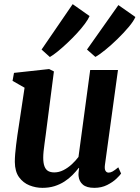

<svg xmlns="http://www.w3.org/2000/svg" viewBox="-20 -896 673 926"><path d="M184.5 10Q152.5 10 122.2 -2Q92 -14 72 -41.2Q52 -68.5 51.5 -115Q51.5 -132.5 53.2 -153.5Q55 -174.5 57.8 -197.8Q60.5 -221 64 -244.8Q67.5 -268.5 71 -290.5L98.5 -473L40.5 -506L47.5 -544.5L217 -563L240 -551.5L206 -288.5Q203.5 -267 200.5 -245.5Q197.5 -224 194.8 -203.8Q192 -183.5 190.2 -166.2Q188.5 -149 188.5 -136Q188.5 -109.5 194.5 -93.8Q200.5 -78 212.2 -71.2Q224 -64.5 242 -64.5Q264 -64.5 285.5 -75.2Q307 -86 325.8 -103.2Q344.5 -120.5 358.5 -139L415 -558.5H549L486 -100Q483.5 -81 488.8 -72.2Q494 -63.5 504 -63.5Q513 -63.5 523 -69Q533 -74.5 550.5 -89L564 -59Q558.5 -50.5 541.2 -34Q524 -17.5 496.8 -3.8Q469.5 10 435 10Q398 10 379.8 -5.5Q361.5 -21 359 -46.5Q358.5 -49.5 358.5 -54Q358.5 -58.5 359 -63.8Q359.5 -69 360.2 -74.8Q361 -80.5 361.5 -85.5L360 -86.5Q346.5 -69 329.5 -51.8Q312.5 -34.5 290.8 -20.5Q269 -6.5 242.8 1.8Q216.5 10 184.5 10ZM220.5 -621 180.5 -657 330.5 -876 412 -818.5Q405.5 -803 389.2 -781Q373 -759 350.5 -734.8Q328 -710.5 303.8 -687.8Q279.5 -665 257.5 -647.2Q235.5 -629.5 220.5 -621ZM440 -621.5 399.5 -657 551 -871.5 633 -814Q624.5 -794 600.5 -765.5Q576.5 -737 546.2 -707.5Q516 -678 487.2 -654.8Q458.5 -631.5 440 -621.5Z"/></svg>

Font: Merriweather 28pt
Style: Bold Italic
Weight: 700
Italic angle: -7.8°
Version: Version 2.101